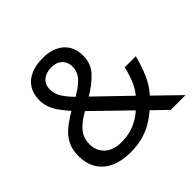

<svg xmlns="http://www.w3.org/2000/svg" viewBox="-181 -904 1094 1094"><g transform="rotate(-45 366.0 -357.5)"><path d="M304 -725Q358 -725 396.5 -706.5Q435 -688 456 -654Q477 -620 477 -571Q477 -508 436.5 -464Q396 -420 334 -384L527 -198Q553 -229 569.5 -269.5Q586 -310 597 -357H686Q670 -293 646 -238Q622 -183 584 -142L730 0H611L524 -84Q493 -56 457 -35Q421 -14 377.5 -2Q334 10 278 10Q209 10 158.5 -12.5Q108 -35 80.5 -79Q53 -123 53 -186Q53 -237 71.5 -274Q90 -311 125 -340Q160 -369 207 -396Q186 -420 166 -446Q146 -472 133 -502.5Q120 -533 120 -569Q120 -618 142 -653Q164 -688 205.5 -706.5Q247 -725 304 -725ZM260 -341Q224 -320 198.5 -298.5Q173 -277 159 -251Q145 -225 145 -189Q145 -134 182 -101Q219 -68 281 -68Q345 -68 391 -89Q437 -110 468 -139ZM301 -653Q259 -653 232.5 -631Q206 -609 206 -570Q206 -534 225 -503.5Q244 -473 280 -436Q339 -470 364.5 -500.5Q390 -531 390 -571Q390 -607 366 -630Q342 -653 301 -653Z"/></g></svg>

Font: hingu115
Style: Book
Weight: 400
Designer: Jelle Bosma - Monotype Design Team
Foundry: Monotype Imaging Inc.
Version: Version 2.003